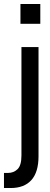

<svg xmlns="http://www.w3.org/2000/svg" viewBox="-30 -757 254 967"><path d="M-10 190V114H10Q39 114 58.5 95Q78 76 78 26V-520H164V30Q164 110 128 150Q92 190 24 190ZM73 -737H173V-637H73Z"/></svg>

Font: Liter
Style: Regular
Weight: 400
Designer: Anton Skugarov
Foundry: skugi
Version: Version 1.004; ttfautohint (v1.8.4.7-5d5b)